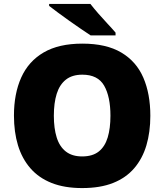

<svg xmlns="http://www.w3.org/2000/svg" viewBox="-20 -947 837 977"><path d="M745 -358Q745 -275 725 -207.5Q705 -140 663 -91Q621 -42 555.5 -16Q490 10 398 10Q308 10 242.5 -16Q177 -42 134.5 -91Q92 -140 71.5 -207.5Q51 -275 51 -359Q51 -470 88 -552.5Q125 -635 202 -680Q279 -725 399 -725Q521 -725 597.5 -679.5Q674 -634 709.5 -551.5Q745 -469 745 -358ZM254 -358Q254 -294 268.5 -247.5Q283 -201 315 -176Q347 -151 398 -151Q451 -151 482.5 -176Q514 -201 528 -247.5Q542 -294 542 -358Q542 -455 510 -511Q478 -567 399 -567Q347 -567 315 -541.5Q283 -516 268.5 -469.5Q254 -423 254 -358ZM440 -927Q457 -905 480.5 -878Q504 -851 528 -825.5Q552 -800 568 -781V-767H441Q421 -780 392.5 -799.5Q364 -819 333.5 -840.5Q303 -862 275.5 -882.5Q248 -903 230 -917V-927Z"/></svg>

Font: Noto Sans Devanagari Black
Style: Regular
Weight: 900
Version: Version 2.003